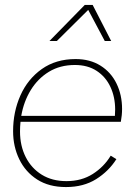

<svg xmlns="http://www.w3.org/2000/svg" viewBox="-20 -748 542 777"><path d="M247 9Q178 9 130.5 -21.5Q83 -52 58 -103.5Q33 -155 33 -217Q33 -295 62.5 -361.5Q92 -428 149 -468.5Q206 -509 286 -509Q344 -509 386.5 -482.5Q429 -456 451.5 -410Q474 -364 474 -307Q474 -282 469 -255H63Q61 -236 61 -216Q61 -158 84 -112.5Q107 -67 149 -41Q191 -15 249 -15Q310 -15 355.5 -44Q401 -73 428 -118L451 -104Q420 -55 369 -23Q318 9 247 9ZM283 -485Q223 -485 178 -457.5Q133 -430 104.5 -383.5Q76 -337 66 -279H445Q446 -294 446 -305Q446 -355 427 -396Q408 -437 371.5 -461Q335 -485 283 -485ZM180 -582 323 -728H355L430 -582H404L337 -708L210 -582Z"/></svg>

Font: Prodigy Sans ExtraLight
Style: Italic
Weight: 200
Italic angle: -13°
Designer: Wei Huang
Foundry: Wei Huang
Version: Version 1.003; ttfautohint (v1.8.3)